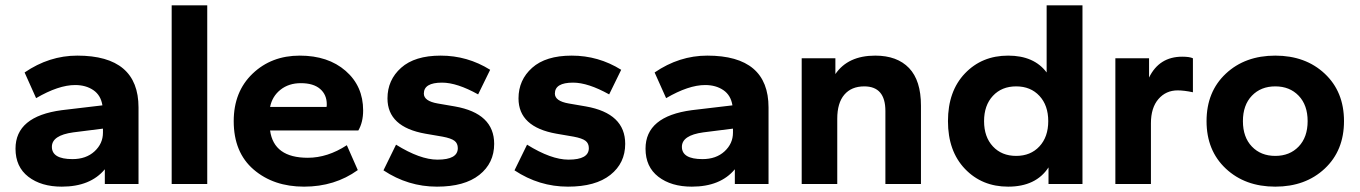

<svg xmlns="http://www.w3.org/2000/svg" viewBox="-20 -688 5084 718"><path d="M211 10Q134 10 86 -27Q38 -64 38 -132Q38 -253 211 -276L363 -294Q357 -332 329 -351Q301 -370 261 -370Q199 -370 115 -321L72 -417Q164 -480 269 -480Q498 -480 498 -286V0H372V-55Q318 10 211 10ZM251 -93Q302 -93 333.5 -122Q365 -151 365 -192V-207L254 -193Q174 -182 174 -139Q174 -93 251 -93Z M755 0H622V-668H755Z M1117 10Q1003 10 928.5 -54Q854 -118 854 -235Q854 -345 924.5 -412.5Q995 -480 1101 -480Q1207 -480 1272.5 -423Q1338 -366 1338 -275Q1338 -231 1320 -200H990Q1004 -98 1131 -98Q1205 -98 1277 -145L1318 -52Q1232 10 1117 10ZM1105 -377Q1060 -377 1029 -352.5Q998 -328 990 -288H1201Q1202 -290 1202 -298Q1202 -334 1177 -355.5Q1152 -377 1105 -377Z M1614 10Q1506 10 1414 -51L1461 -147Q1551 -91 1616 -91Q1692 -91 1692 -134Q1692 -152 1679.5 -161.5Q1667 -171 1635 -177L1571 -188Q1429 -213 1429 -320Q1429 -389 1480 -434.5Q1531 -480 1628 -480Q1728 -480 1813 -427L1768 -335Q1689 -379 1633 -379Q1565 -379 1565 -338Q1565 -310 1617 -301L1681 -290Q1828 -264 1828 -150Q1828 -78 1772.5 -34Q1717 10 1614 10Z M2104 10Q1996 10 1904 -51L1951 -147Q2041 -91 2106 -91Q2182 -91 2182 -134Q2182 -152 2169.5 -161.5Q2157 -171 2125 -177L2061 -188Q1919 -213 1919 -320Q1919 -389 1970 -434.5Q2021 -480 2118 -480Q2218 -480 2303 -427L2258 -335Q2179 -379 2123 -379Q2055 -379 2055 -338Q2055 -310 2107 -301L2171 -290Q2318 -264 2318 -150Q2318 -78 2262.5 -34Q2207 10 2104 10Z M2567 10Q2490 10 2442 -27Q2394 -64 2394 -132Q2394 -253 2567 -276L2719 -294Q2713 -332 2685 -351Q2657 -370 2617 -370Q2555 -370 2471 -321L2428 -417Q2520 -480 2625 -480Q2854 -480 2854 -286V0H2728V-55Q2674 10 2567 10ZM2607 -93Q2658 -93 2689.5 -122Q2721 -151 2721 -192V-207L2610 -193Q2530 -182 2530 -139Q2530 -93 2607 -93Z M3424 0H3291V-273Q3291 -365 3212 -365Q3164 -365 3137.5 -334Q3111 -303 3111 -244V0H2978V-470H3104V-411Q3151 -480 3253 -480Q3335 -480 3379.5 -433.5Q3424 -387 3424 -293Z M3750 10Q3652 10 3588.5 -56.5Q3525 -123 3525 -235Q3525 -347 3588.5 -413.5Q3652 -480 3750 -480Q3847 -480 3894 -417V-668H4028V0H3901V-62Q3854 10 3750 10ZM3693 -140.5Q3726 -105 3780 -105Q3834 -105 3867 -140.5Q3900 -176 3900 -235Q3900 -294 3867 -329.5Q3834 -365 3780 -365Q3726 -365 3693 -329.5Q3660 -294 3660 -235Q3660 -176 3693 -140.5Z M4284 0H4151V-470H4277V-398Q4315 -476 4401 -476Q4429 -476 4441 -470V-343Q4408 -350 4384 -350Q4340 -350 4312 -317.5Q4284 -285 4284 -227Z M4934 -57.5Q4862 10 4749 10Q4636 10 4564 -57.5Q4492 -125 4492 -235Q4492 -345 4564 -412.5Q4636 -480 4749 -480Q4862 -480 4934 -412.5Q5006 -345 5006 -235Q5006 -125 4934 -57.5ZM4661.5 -140Q4695 -105 4749 -105Q4803 -105 4836.5 -140Q4870 -175 4870 -235Q4870 -295 4836.5 -330Q4803 -365 4749 -365Q4695 -365 4661.5 -330Q4628 -295 4628 -235Q4628 -175 4661.5 -140Z"/></svg>

Font: Gantari
Style: Bold
Weight: 700
Designer: Anugrah Pasau
Foundry: Lafontype
Version: Version 1.000